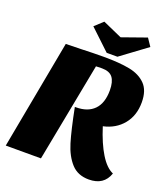

<svg xmlns="http://www.w3.org/2000/svg" viewBox="-159 -963 954 1092"><g transform="rotate(20 318.5 -417.0)"><path d="M211 -662Q287 -665 349 -665Q444 -665 505.5 -653Q567 -641 603.5 -604Q640 -567 640 -495Q640 -415 596 -361.5Q552 -308 478 -292Q508 -197 545 -137Q582 -77 624 -59Q597 20 506 20Q439 20 399.5 -23.5Q360 -67 338.5 -138Q317 -209 291 -341H298Q369 -341 407.5 -380.5Q446 -420 446 -497Q446 -549 426.5 -574.5Q407 -600 361 -600Q332 -600 325 -599L210 0H-3L120 -660Q186 -662 211 -662ZM547 -854 578 -808 421 -692H356L233 -808L283 -854L400 -802Z"/></g></svg>

Font: Sansita ExtraBold Italic
Style: Regular
Weight: 800
Italic angle: -11°
Designer: Pablo Cosgaya
Foundry: Omnibus-Type
Version: Version 1.006